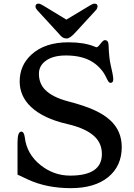

<svg xmlns="http://www.w3.org/2000/svg" viewBox="-20 -1006 726 1038"><path d="M74.7 0ZM577.6 -558.1Q570.8 -558.1 566.2 -564.9Q561.5 -571.8 550.3 -595Q539.1 -618.2 517.1 -640.9Q495.1 -663.6 467.8 -678.2Q415 -706.1 336.4 -706.1Q263.2 -706.1 224.1 -674.8Q190.4 -648.4 190.4 -607.4Q190.4 -555.7 222.7 -522Q262.2 -480.5 349.4 -457.8Q436.5 -435.1 489.5 -410.9Q542.5 -386.7 575.2 -356.4Q638.2 -299.3 638.2 -210.9Q638.2 -108.9 565.4 -48.8Q491.7 11.2 362.8 11.2Q231.4 11.2 129.9 -36.1L74.7 -62V-234.9Q74.7 -294.4 95.2 -294.4Q109.4 -294.4 113.8 -265.1Q124 -172.4 201.2 -111.8Q272 -56.6 359.4 -56.6Q530.8 -56.6 530.8 -172.9Q530.8 -226.1 497.1 -262.2Q451.7 -310.5 344.2 -335.4Q213.4 -365.2 147 -428.7Q86.4 -486.3 86.4 -565.9Q86.4 -652.3 149.4 -710.4Q221.7 -777.3 350.1 -777.3Q434.6 -777.3 489.3 -754.9Q499.5 -750.5 500.7 -750.5Q502 -750.5 504.2 -751Q506.3 -751.5 509.3 -753.9Q514.2 -757.3 522.5 -768.6Q538.1 -789.1 546.4 -789.1Q565.9 -789.1 566.9 -763.7Q569.3 -692.4 578.1 -655.8Q592.3 -596.7 592.3 -577.4Q592.3 -558.1 577.6 -558.1ZM393.1 -836.4Q359.4 -797.9 340.8 -797.9Q322.3 -797.9 309.6 -811Q296.9 -824.2 286.6 -836.4L180.7 -951.7Q171.9 -962.4 171.9 -969.7Q171.9 -986.3 187.5 -986.3Q197.8 -986.3 214.4 -975.6L338.9 -899.9L464.8 -975.6Q481.4 -986.3 491.2 -986.3Q507.3 -986.3 507.3 -971.7Q505.9 -959 499 -951.7Z"/></svg>

Font: Stoke
Style: Regular
Weight: 400
Designer: Nicole Fally
Foundry: Nicole Fally
Version: Version 1.002